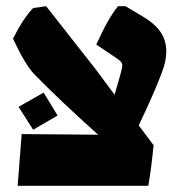

<svg xmlns="http://www.w3.org/2000/svg" viewBox="-20 -600 593 620"><path d="M502 -364Q482 -309 428 -195L476 -131Q469 -60 459 0H37L50 -167L297 -165Q176 -273 90 -361Q62 -390 22 -475Q53 -538 87 -574L129 -580L290 -375L350 -294Q375 -378 375 -387Q375 -395 371 -400Q367 -405 355 -413L291 -456Q328 -539 361 -580H385L439 -548Q480 -524 498.5 -496.5Q517 -469 517 -434Q517 -402 502 -364ZM87 -181 40 -255 121 -301 166 -227Z"/></svg>

Font: Suez One
Style: Regular
Weight: 400
Version: Version 1.000